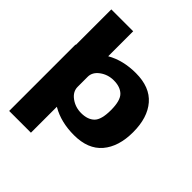

<svg xmlns="http://www.w3.org/2000/svg" viewBox="-261 -949 1313 1313"><g transform="rotate(45 396.0 -292.5)"><path d="M48 200H258.5V-442H48ZM51 0H247.5L262.5 -85.5V-785H51ZM478 4Q613.5 4 682 -76.5Q750.5 -157 750.5 -297Q750.5 -437 682 -516.5Q613.5 -596 478 -596Q353.5 -596 262 -543Q170.5 -490 170.5 -434L262.5 -345Q262.5 -390 306.2 -422Q350 -454 406.5 -454Q469 -454 502.8 -420.8Q536.5 -387.5 536.5 -296Q536.5 -203.5 502.8 -170.5Q469 -137.5 406.5 -137.5Q350 -137.5 306.2 -169.5Q262.5 -201.5 262.5 -248L170.5 -157.5Q170.5 -101.5 262 -48.8Q353.5 4 478 4Z"/></g></svg>

Font: Anybody SemiExpanded ExtraBold
Style: Regular
Weight: 800
Width: 6
Version: Version 1.113;gftools[0.9.25]